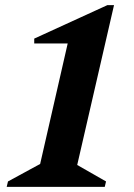

<svg xmlns="http://www.w3.org/2000/svg" viewBox="-20 -726 521 746"><path d="M6 0 11 -21 136 -89 243 -557H113V-576L397 -706H423L280 -85L392 -21L387 0Z"/></svg>

Font: Platypi SemiBold
Style: Italic
Weight: 600
Italic angle: -13°
Designer: David Sargent
Foundry: Bolt Cutter Type
Version: Version 1.200; ttfautohint (v1.8.4.7-5d5b)